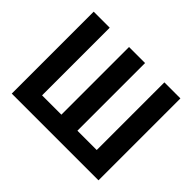

<svg xmlns="http://www.w3.org/2000/svg" viewBox="-150 -930 1160 1160"><g transform="rotate(45 430.5 -350.0)"><path d="M60 0V-700H197V-122H362V-700H499V-122H664V-700H801V0Z"/></g></svg>

Font: PT Sans
Style: Bold
Weight: 700
Version: Version 2.003W OFL; ttfautohint (v1.6)